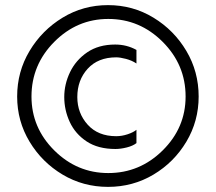

<svg xmlns="http://www.w3.org/2000/svg" viewBox="-20 -724 842 750"><path d="M402 6Q305 6 224.5 -42Q144 -90 95.5 -170.5Q47 -251 47 -347Q47 -444 95.5 -525Q144 -606 224.5 -655Q305 -704 402 -704Q499 -704 579.5 -655Q660 -606 708 -525Q756 -444 756 -347Q756 -251 708 -170.5Q660 -90 579.5 -42Q499 6 402 6ZM403 -48Q526 -48 615.5 -136.5Q705 -225 705 -347Q705 -471 615.5 -560.5Q526 -650 403 -650Q281 -650 192 -560.5Q103 -471 103 -347Q103 -225 192 -136.5Q281 -48 403 -48ZM431 -142Q363 -142 318.5 -171.5Q274 -201 252.5 -247.5Q231 -294 231 -345Q231 -395 253.5 -442Q276 -489 320.5 -519.5Q365 -550 430 -550Q475 -550 513 -529V-476Q495 -488 472 -494Q449 -500 434 -500Q363 -500 322.5 -455.5Q282 -411 282 -345Q282 -282 322.5 -237Q363 -192 434 -192Q456 -192 478.5 -199.5Q501 -207 513 -217V-165Q499 -154 475 -148Q451 -142 431 -142Z"/></svg>

Font: LXGW 975 Gothic SC 200W
Style: Regular
Weight: 200
Version: Version 2.01;February 25, 2021